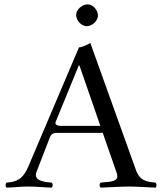

<svg xmlns="http://www.w3.org/2000/svg" viewBox="-20 -855 739 880"><path d="M148 -69 208 -224C213 -237 219 -246 243 -246H451L515 -62C528 -24 493 -22 450 -19C447 -18 444 -18 441 -18C435 -12 435 -1 441 5C478 4 533 0 572 0C613 0 656 4 693 5C699 -1 699 -12 693 -18C654 -22 621 -25 603 -76L394 -658C379 -649 355 -638 342 -638L110 -92C84 -31 53 -21 10 -18C4 -12 4 -1 10 5C47 4 70 0 109 0C150 0 180 4 217 5C223 -1 223 -12 217 -18C179 -21 131 -27 148 -69ZM261 -278C239 -278 231 -286 235 -296L341 -555H344L440 -278ZM329 -787C329 -761 353 -735 377 -735C405 -735 429 -762 429 -783C429 -807 408 -835 381 -835C357 -835 329 -811 329 -787Z"/></svg>

Font: Libertinus Serif Display
Style: Regular
Weight: 400
Designer: Philipp H. Poll, Khaled Hosny
Foundry: Caleb Maclennan
Version: Version 7.050;RELEASE